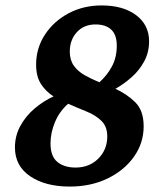

<svg xmlns="http://www.w3.org/2000/svg" viewBox="-20 -675 600 707"><path d="M529 -523Q529 -483 511.5 -450Q494 -417 465.5 -391.5Q437 -366 405 -348Q447 -329 478 -298.5Q509 -268 509 -210Q509 -148 473 -97.5Q437 -47 375.5 -17.5Q314 12 237 12Q147 12 91 -26Q35 -64 35 -132Q35 -175 55 -211.5Q75 -248 107.5 -275.5Q140 -303 177 -320Q149 -338 131 -365.5Q113 -393 113 -437Q113 -498 145.5 -547.5Q178 -597 232.5 -626Q287 -655 354 -655Q434 -655 481.5 -619Q529 -583 529 -523ZM237 -485Q237 -454 252 -433Q267 -412 292 -398Q317 -384 346 -372Q375 -398 392.5 -431Q410 -464 410 -507Q410 -547 389.5 -566Q369 -585 332 -585Q289 -585 263 -556.5Q237 -528 237 -485ZM166 -147Q166 -99 191.5 -78.5Q217 -58 258 -58Q309 -58 342 -91Q375 -124 375 -173Q375 -209 353.5 -230Q332 -251 298.5 -264.5Q265 -278 231 -293Q199 -265 182.5 -225.5Q166 -186 166 -147Z"/></svg>

Font: Petrona
Style: Bold Italic
Weight: 700
Italic angle: -9°
Designer: Ringo R. Seeber
Foundry: Ringo R. Seeber
Version: Version 2.001; ttfautohint (v1.8.3)